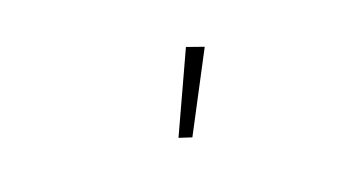

<svg xmlns="http://www.w3.org/2000/svg" viewBox="-36 -857 673 369"><g transform="rotate(-15 300.0 -672.5)"><path d="M380 -749 312 -587 286 -593 345 -758Z"/></g></svg>

Font: IBM Plex Sans ExtraLight
Style: Regular
Weight: 250
Designer: Mike Abbink, Paul van der Laan, Pieter van Rosmalen
Foundry: Bold Monday
Version: Version 3.201